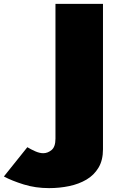

<svg xmlns="http://www.w3.org/2000/svg" viewBox="-216 -720 621 990"><path d="M-75 39Q-57 50 -34.5 60Q-12 70 7 70Q30 70 50 53.5Q70 37 70 -5V-700H315V50Q315 106 292 144.5Q269 183 230 206Q191 229 141 239.5Q91 250 37 250Q-33 250 -94 231Q-155 212 -196 190Z"/></svg>

Font: Jost* Black
Style: Regular
Weight: 900
Version: Version 3.7